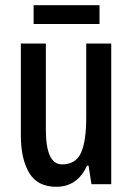

<svg xmlns="http://www.w3.org/2000/svg" viewBox="-20 -707 509 737"><path d="M407 -540V0H331L320 -71H314Q277 10 196 10Q124 10 92 -43.5Q60 -97 60 -188V-540H156V-210Q156 -76 218 -76Q271 -76 291 -120.5Q311 -165 311 -256V-540ZM362 -687V-615H109V-687Z"/></svg>

Font: Noto Sans Lao Looped ExtraCondensed Medium
Style: Regular
Weight: 500
Width: 2
Designer: Mark Frömberg, Ben Mitchell
Foundry: The Fontpad Ltd
Version: Version 1.002; ttfautohint (v1.8.4.7-5d5b)